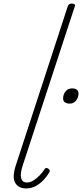

<svg xmlns="http://www.w3.org/2000/svg" viewBox="-20 -1035 458 1071"><path d="M125 16Q83 16 64.5 -15.5Q46 -47 70 -118L358 -1000Q361 -1008 366 -1011.5Q371 -1015 382 -1015Q390 -1015 395.5 -1011Q401 -1007 397 -999L107 -113Q91 -64 98 -40.5Q105 -17 130 -17Q148 -17 166 -28Q184 -39 200 -55.5Q216 -72 226 -87Q229 -94 234.5 -97Q240 -100 248 -95Q256 -90 257.5 -84.5Q259 -79 254 -72Q242 -51 223 -31Q204 -11 180 2.5Q156 16 125 16ZM369 -457Q353 -457 342.5 -464Q332 -471 332 -486Q332 -508 345.5 -525Q359 -542 383 -542Q398 -542 408 -535Q418 -528 418 -513Q418 -492 404.5 -474.5Q391 -457 369 -457Z"/></svg>

Font: Playwrite MX Thin
Style: Regular
Weight: 250
Designer: Veronika Burian, José Scaglione
Foundry: TypeTogether
Version: Version 1.002